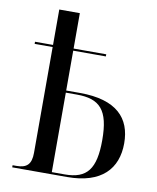

<svg xmlns="http://www.w3.org/2000/svg" viewBox="-85 -826 731 892"><g transform="rotate(10 280.5 -380.0)"><path d="M34 0H293C455 0 527 -80 527 -200C527 -318 458 -395 284 -395H219V-583H373V-593H219V-760H122V-593H37V-583H122V-84C122 -30 101 -10 52 -10H34ZM280 -10H219V-385H271C380 -385 424 -339 424 -197C424 -61 385 -10 280 -10Z"/></g></svg>

Font: Noto Serif Display SemiCondensed
Style: Regular
Weight: 400
Width: 4
Designer: Monotype Design Team
Foundry: Monotype Imaging Inc.
Version: Version 2.009